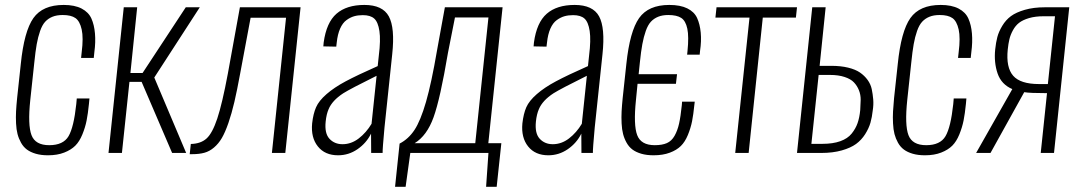

<svg xmlns="http://www.w3.org/2000/svg" viewBox="-20 -607 4281 762"><path d="M170.4 9.3Q143.1 9.3 122.1 3.2Q101.1 -2.9 86.9 -13.4Q72.8 -23.9 63.5 -40.5Q54.2 -57.1 49.6 -75Q44.9 -92.8 43.7 -117.4Q42.5 -142.1 43.7 -164.8Q44.9 -187.5 47.9 -217.3L62.5 -353Q75.7 -482.9 112.5 -535.2Q149.4 -587.4 232.9 -587.4Q276.4 -587.4 304 -573Q331.5 -558.6 342.8 -533.4Q354 -508.3 356.9 -474.1Q359.9 -439.9 354.5 -400.4L352.1 -377H301.8L304.2 -399.9Q311.5 -457 304.2 -490Q296.9 -522.9 279.5 -535.2Q262.2 -547.4 229 -547.4Q205.1 -547.4 188.2 -540.5Q171.4 -533.7 159.4 -520.8Q147.5 -507.8 139.2 -484.1Q130.9 -460.4 125.7 -431.6Q120.6 -402.8 116.2 -359.4L100.1 -209.5Q89.8 -110.8 105 -70.8Q120.1 -30.8 175.3 -30.8Q231 -30.8 252 -66.4Q272.9 -102.1 282.7 -193.8L284.7 -216.3H335L333 -194.8Q329.1 -155.8 323.7 -128.7Q318.4 -101.6 306.9 -73.5Q295.4 -45.4 278.8 -28.8Q262.2 -12.2 234.9 -1.5Q207.5 9.3 170.4 9.3Z M410.6 0 471.2 -578.1H524.4L497.6 -317.4H545.9L717.3 -578.1H772.9L592.3 -299.3L718.8 0H663.1L542 -282.2H493.7L463.9 0Z M732.9 4.9 737.3 -35.6Q776.9 -36.6 799.8 -57.4Q822.8 -78.1 842.3 -136.5Q861.8 -194.8 884.3 -314.9L932.1 -578.1H1172.9L1112.3 0H1059.1L1115.2 -536.6H974.6L933.1 -314.9Q920.9 -248.5 910.2 -202.4Q899.4 -156.2 886.5 -118.9Q873.5 -81.5 860.4 -59.1Q847.2 -36.6 829.3 -21.5Q811.5 -6.3 791 -0.7Q770.5 4.9 742.7 4.9Z M1339.4 -34.7Q1374 -34.7 1403.8 -57.6Q1433.6 -80.6 1454.6 -115.7L1474.6 -306.2Q1370.1 -254.4 1342.3 -236.8Q1298.3 -208 1284.2 -173.8Q1275.4 -153.8 1272.5 -124.5Q1267.6 -77.6 1287.6 -56.2Q1307.6 -34.7 1339.4 -34.7ZM1321.8 9.3Q1269.5 9.3 1241.5 -25.9Q1213.4 -61 1218.8 -117.2Q1223.1 -155.8 1234.4 -181.4Q1245.6 -207 1275.9 -233.4Q1306.2 -259.8 1351.8 -284.2Q1397.5 -308.6 1479 -344.7L1483.4 -386.2Q1491.2 -448.2 1485.8 -483.9Q1480.5 -519.5 1465.3 -533.2Q1450.2 -546.9 1419.9 -546.9Q1400.9 -546.9 1385.5 -542.5Q1370.1 -538.1 1355 -527.1Q1339.8 -516.1 1329.8 -493.4Q1319.8 -470.7 1316.4 -438L1314.5 -421.9L1263.2 -422.9Q1263.2 -423.8 1263.9 -430.7Q1264.6 -437.5 1264.6 -438.5Q1275.4 -517.6 1315.4 -552.5Q1355.5 -587.4 1426.3 -587.4Q1498.5 -587.4 1523.2 -542Q1547.9 -496.6 1536.6 -391.6L1505.9 -100.6Q1498 -15.1 1498.5 0H1453.1Q1452.6 -65.4 1452.6 -76.7Q1434.1 -39.1 1398.9 -14.9Q1363.8 9.3 1321.8 9.3Z M1625.5 -38.6H1866.2L1918.5 -537.6H1785.6L1757.8 -397Q1727.1 -214.8 1700.7 -141.6Q1674.3 -68.4 1625.5 -38.6ZM1547.9 134.3 1565.9 -37.1Q1601.1 -55.2 1625 -91.3Q1648.9 -127.4 1670.7 -202.6Q1692.4 -277.8 1714.4 -406.7L1745.6 -578.1H1974.6L1918 -38.6H1969.7L1951.2 134.3H1909.2L1918.5 0H1608.4L1589.8 134.3Z M2173.8 -34.7Q2208.5 -34.7 2238.3 -57.6Q2268.1 -80.6 2289.1 -115.7L2309.1 -306.2Q2204.6 -254.4 2176.8 -236.8Q2132.8 -208 2118.7 -173.8Q2109.9 -153.8 2106.9 -124.5Q2102.1 -77.6 2122.1 -56.2Q2142.1 -34.7 2173.8 -34.7ZM2156.2 9.3Q2104 9.3 2075.9 -25.9Q2047.9 -61 2053.2 -117.2Q2057.6 -155.8 2068.8 -181.4Q2080.1 -207 2110.4 -233.4Q2140.6 -259.8 2186.3 -284.2Q2231.9 -308.6 2313.5 -344.7L2317.9 -386.2Q2325.7 -448.2 2320.3 -483.9Q2314.9 -519.5 2299.8 -533.2Q2284.7 -546.9 2254.4 -546.9Q2235.4 -546.9 2220 -542.5Q2204.6 -538.1 2189.5 -527.1Q2174.3 -516.1 2164.3 -493.4Q2154.3 -470.7 2150.9 -438L2148.9 -421.9L2097.7 -422.9Q2097.7 -423.8 2098.4 -430.7Q2099.1 -437.5 2099.1 -438.5Q2109.9 -517.6 2149.9 -552.5Q2189.9 -587.4 2260.7 -587.4Q2333 -587.4 2357.7 -542Q2382.3 -496.6 2371.1 -391.6L2340.3 -100.6Q2332.5 -15.1 2333 0H2287.6Q2287.1 -65.4 2287.1 -76.7Q2268.6 -39.1 2233.4 -14.9Q2198.2 9.3 2156.2 9.3Z M2573.7 9.3Q2546.4 9.3 2525.4 3.2Q2504.4 -2.9 2490.2 -13.4Q2476.1 -23.9 2466.8 -40.5Q2457.5 -57.1 2452.9 -75Q2448.2 -92.8 2447 -117.4Q2445.8 -142.1 2447 -164.8Q2448.2 -187.5 2451.2 -217.3L2465.8 -353Q2479.5 -482.9 2516.4 -535.2Q2553.2 -587.4 2636.2 -587.4Q2680.2 -587.4 2707.8 -573.7Q2735.4 -560.1 2746.6 -535.6Q2757.8 -511.2 2761 -477.8Q2764.2 -444.3 2758.3 -404.8L2756.8 -390.1H2707L2708.5 -404.3Q2714.4 -461.9 2707.8 -493.2Q2701.2 -524.4 2683.6 -535.9Q2666 -547.4 2632.3 -547.4Q2608.9 -547.4 2592 -540.5Q2575.2 -533.7 2563.2 -520.8Q2551.3 -507.8 2543 -484.4Q2534.7 -460.9 2529.3 -431.9Q2523.9 -402.8 2519.5 -359.4L2514.6 -312.5H2667L2662.6 -274.4H2510.3L2503.9 -209.5Q2493.7 -110.8 2508.8 -70.8Q2523.9 -30.8 2578.6 -30.8Q2607.9 -30.8 2626.7 -39.1Q2645.5 -47.4 2657.2 -68.1Q2668.9 -88.9 2675 -116.2Q2681.2 -143.6 2686 -189.9L2687 -203.6H2737.3L2735.8 -191.4Q2731.9 -152.3 2726.6 -125.5Q2721.2 -98.6 2710 -71.3Q2698.7 -43.9 2682.1 -27.6Q2665.5 -11.2 2638.2 -1Q2610.8 9.3 2573.7 9.3Z M2897.9 0 2954.6 -537.1H2819.3L2823.7 -578.1H3143.1L3138.7 -537.1H3007.3L2951.2 0Z M3200.2 -36.1H3243.7Q3285.6 -36.1 3314.9 -46.6Q3344.2 -57.1 3360.1 -76.9Q3376 -96.7 3383.5 -118.4Q3391.1 -140.1 3394 -169.9Q3395.5 -190.9 3395.8 -210.9Q3396 -231 3388.9 -248.8Q3381.8 -266.6 3369.1 -280Q3356.4 -293.5 3332 -301.5Q3307.6 -309.6 3273.9 -309.6H3229ZM3143.1 0 3203.6 -578.1H3256.8L3232.9 -345.7H3279.3Q3316.9 -345.7 3345.9 -338.6Q3375 -331.5 3393.1 -319.1Q3411.1 -306.6 3423.3 -289.8Q3435.5 -272.9 3439.7 -253.4Q3443.8 -233.9 3445.6 -212.4Q3447.3 -190.9 3443.8 -169.4Q3440.9 -142.1 3434.6 -119.9Q3428.2 -97.7 3413.6 -74.5Q3398.9 -51.3 3377.4 -35.6Q3356 -20 3320.6 -10Q3285.2 0 3239.7 0Z M3650.9 9.3Q3623.5 9.3 3602.5 3.2Q3581.5 -2.9 3567.4 -13.4Q3553.2 -23.9 3543.9 -40.5Q3534.7 -57.1 3530 -75Q3525.4 -92.8 3524.2 -117.4Q3522.9 -142.1 3524.2 -164.8Q3525.4 -187.5 3528.3 -217.3L3543 -353Q3556.2 -482.9 3593 -535.2Q3629.9 -587.4 3713.4 -587.4Q3756.8 -587.4 3784.4 -573Q3812 -558.6 3823.2 -533.4Q3834.5 -508.3 3837.4 -474.1Q3840.3 -439.9 3835 -400.4L3832.5 -377H3782.2L3784.7 -399.9Q3792 -457 3784.7 -490Q3777.3 -522.9 3760 -535.2Q3742.7 -547.4 3709.5 -547.4Q3685.5 -547.4 3668.7 -540.5Q3651.9 -533.7 3639.9 -520.8Q3627.9 -507.8 3619.6 -484.1Q3611.3 -460.4 3606.2 -431.6Q3601.1 -402.8 3596.7 -359.4L3580.6 -209.5Q3570.3 -110.8 3585.4 -70.8Q3600.6 -30.8 3655.8 -30.8Q3711.4 -30.8 3732.4 -66.4Q3753.4 -102.1 3763.2 -193.8L3765.1 -216.3H3815.4L3813.5 -194.8Q3809.6 -155.8 3804.2 -128.7Q3798.8 -101.6 3787.4 -73.5Q3775.9 -45.4 3759.3 -28.8Q3742.7 -12.2 3715.3 -1.5Q3688 9.3 3650.9 9.3Z M4104 -273.4H4138.7L4167 -542.5H4122.1Q4088.9 -542.5 4064 -535.2Q4039.1 -527.8 4024.4 -516.4Q4009.8 -504.9 4000 -486.8Q3990.2 -468.8 3986.1 -451.4Q3981.9 -434.1 3979.5 -410.6Q3972.2 -339.4 4001 -306.4Q4029.8 -273.4 4104 -273.4ZM3854 0 3997.6 -253.4Q3954.1 -272 3939.2 -315.4Q3924.3 -358.9 3929.7 -411.1Q3932.6 -438.5 3938.2 -460Q3943.8 -481.4 3957.8 -504.6Q3971.7 -527.8 3992.2 -543Q4012.7 -558.1 4047.4 -568.1Q4082 -578.1 4127.4 -578.1H4223.6L4163.1 0H4110.4L4135.3 -237.3Q4066.9 -237.3 4044.9 -241.2L3911.1 0Z"/></svg>

Font: Oswald
Style: Extra-Light
Weight: 200
Designer: Vernon Adams
Foundry: Vernon Adams
Version: 3.0; ttfautohint (v0.94.23-7a4d-dirty) -l 8 -r 50 -G 200 -x 